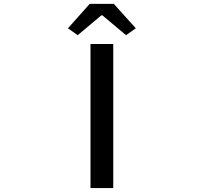

<svg xmlns="http://www.w3.org/2000/svg" viewBox="-20 -961 1040 981"><path d="M442.4 0V-736.3H558.6V0ZM327.1 -816.4 438.5 -941.4H561.5L673.8 -816.4L624 -781.2L502.9 -882.8H498L377 -781.2Z"/></svg>

Font: GenEi Gothic M SemiBold
Style: Regular
Weight: 500
Designer: o_tamon (Modified); [Source Han Sans]
Ryoko NISHIZUKA  (kana & ideographs); Paul D. Hunt (Latin, Greek & Cyrillic); Wenl
Version: Version 1.1a;Original Version 1.004